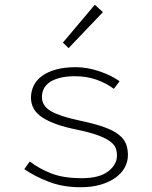

<svg xmlns="http://www.w3.org/2000/svg" viewBox="-20 -774 640 806"><path d="M319 12Q244 12 184.5 -11Q125 -34 82 -64L105 -96Q146 -65 196.5 -45.5Q247 -26 323 -26Q397 -26 434 -54.5Q471 -83 471 -121Q471 -137 466 -151.5Q461 -166 443.5 -179.5Q426 -193 392.5 -205.5Q359 -218 302 -230Q210 -248 160 -279.5Q110 -311 110 -364Q110 -390 121 -413.5Q132 -437 155.5 -454.5Q179 -472 214.5 -482Q250 -492 298 -492Q346 -492 396.5 -475Q447 -458 482 -433L458 -401Q426 -425 385 -439.5Q344 -454 295 -454Q256 -454 229 -446.5Q202 -439 186 -427Q170 -415 163 -399.5Q156 -384 156 -367Q156 -329 194.5 -307Q233 -285 314 -268Q376 -255 415.5 -241Q455 -227 477.5 -209.5Q500 -192 508.5 -171Q517 -150 517 -123Q517 -96 504 -71.5Q491 -47 465.5 -28.5Q440 -10 403 1Q366 12 319 12ZM268 -572 244 -595 378 -754 412 -723Z"/></svg>

Font: Source Code Pro Light
Style: Regular
Weight: 300
Monospace: yes
Designer: Paul D. Hunt, Teo Tuominen
Foundry: Adobe Systems Incorporated
Version: Version 2.030;PS 1.000;hotconv 16.6.51;makeotf.lib2.5.65220